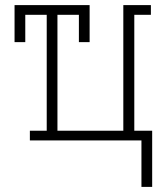

<svg xmlns="http://www.w3.org/2000/svg" viewBox="-20 -550 640 752"><path d="M576 182H534V0H97V-38H163V-492H79V-385H37V-530H331V-385H289V-492H205V-38H463V-530H571V-492H506V-38H576Z"/></svg>

Font: Iosevka Curly Slab XLtEx
Style: Regular
Weight: 200
Width: 7
Monospace: yes
Designer: Belleve Invis
Foundry: Belleve Invis
Version: Version 11.1.0; ttfautohint (v1.8.3)